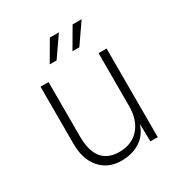

<svg xmlns="http://www.w3.org/2000/svg" viewBox="-172 -854 943 994"><g transform="rotate(-30 300.0 -357.0)"><path d="M270 12Q191 12 144 -41.5Q97 -95 97 -189V-530H145V-205Q145 -33 283 -33Q357 -33 400.5 -81.5Q444 -130 444 -213V-530H492V0H448L446 -106Q429 -50 383 -19Q337 12 270 12ZM196 -606 266 -726H320L237 -606ZM332 -606 402 -726H456L373 -606Z"/></g></svg>

Font: Geist Mono UltraLight
Style: Regular
Weight: 200
Monospace: yes
Designer: Basement.studio, Andrés Briganti, Mateo Zaragoza
Foundry: Basement.studio, Vercel, Andrés Briganti, Guido Ferreyra, Mateo Zaragoza
Version: Version 1.400; ttfautohint (v1.8.4.7-5d5b)